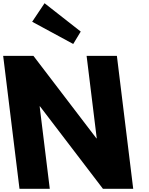

<svg xmlns="http://www.w3.org/2000/svg" viewBox="-46 -1172 922 1192"><path d="M455.2 -976 408.6 -899 153.7 -1037 230.6 -1152ZM200.1 -512H202.1L593 0H781L679.7 -825H491.7L554.6 -313H552.6L161.7 -825H-26.3L75 0H263Z"/></svg>

Font: Hussar
Style: BdOpOblOne
Weight: 700
Foundry: Cannot Into Space Fonts
Version: Version 2.00